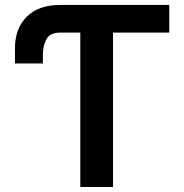

<svg xmlns="http://www.w3.org/2000/svg" viewBox="-20 -747 736 767"><path d="M431.5 0H300.8V-616.8H220.9Q179.3 -616.8 165.3 -589.8Q151.3 -562.9 151.3 -530.5V-493.6H39.8V-554.3Q39.8 -633.5 87 -680.4Q134.2 -727.3 220.9 -727.3H656.2V-616.8H431.5Z"/></svg>

Font: Linik Sans SemiBold
Style: Regular
Weight: 600
Designer: Rasmus Andersson (font), Cristiano Sobral (main changes)
Foundry: rsms
Version: Version 3.018;June 1, 2022;FontCreator 14.0.0.2814 64-bit; t